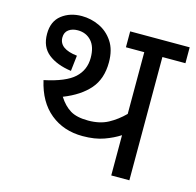

<svg xmlns="http://www.w3.org/2000/svg" viewBox="-95 -731 846 829"><g transform="rotate(15 328.0 -316.0)"><path d="M553 -551V0H472V-180Q443 -161 403 -146.5Q363 -132 308 -132Q223 -132 163.5 -180.5Q104 -229 83 -322Q178 -342 216.5 -377.5Q255 -413 255 -467Q255 -517 231.5 -542.5Q208 -568 171 -568Q146 -568 130 -556Q114 -544 114 -521Q114 -470 195 -461L187 -391Q122 -400 84 -430.5Q46 -461 46 -519Q46 -575 82.5 -603.5Q119 -632 172 -632Q213 -632 250.5 -614.5Q288 -597 312 -561Q336 -525 336 -469Q336 -395 296 -349Q256 -303 182 -274Q205 -238 234 -220.5Q263 -203 314 -203Q366 -203 403 -223Q440 -243 472 -275V-551H390V-622H656V-551Z"/></g></svg>

Font: RS Noto Sans
Style: Regular
Weight: 400
Designer: Monotype Design Team
Foundry: Monotype Imaging Inc.
Version: Version 3.10